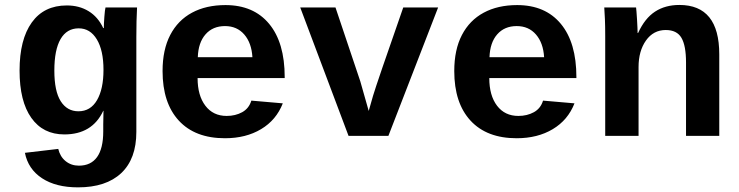

<svg xmlns="http://www.w3.org/2000/svg" viewBox="-20 -559 3040 790"><path d="M300.8 211.9Q210 211.9 152.8 174.3Q95.7 136.7 82.5 69.8L219.7 53.7Q227.1 85.4 250 104Q272.9 122.6 304.7 122.6Q354 122.6 379.4 87.2Q404.8 51.8 404.8 -18.1V-46.9L405.8 -103H404.8Q359.4 -5.9 244.6 -5.9Q157.2 -5.9 108.9 -74Q60.5 -142.1 60.5 -268.6Q60.5 -396.5 110.8 -466.6Q161.1 -536.6 254.9 -536.6Q306.2 -536.6 344.7 -512.9Q383.3 -489.3 404.8 -443.4H407.2Q407.2 -460.4 409.4 -489.7Q411.6 -519 414.1 -528.3H543.9Q541 -475.6 541 -406.2V-16.1Q541 94.7 478.8 153.3Q416.5 211.9 300.8 211.9ZM405.8 -271.5Q405.8 -351.6 378.4 -397Q351.1 -442.4 303.7 -442.4Q254.9 -442.4 229.2 -398.2Q203.6 -354 203.6 -268.6Q203.6 -183.6 230 -142.3Q256.3 -101.1 302.7 -101.1Q352.5 -101.1 379.2 -147Q405.8 -192.9 405.8 -271.5Z M905.8 9.8Q782.7 9.8 715.8 -62.7Q648.9 -135.3 648.9 -266.6Q648.9 -354.5 680.4 -415Q711.9 -475.6 770 -506.8Q828.1 -538.1 907.7 -538.1Q1023.4 -538.1 1087.4 -460.9Q1151.4 -383.8 1151.4 -241.7V-237.8H793Q793 -166 825 -124Q856.9 -82 912.6 -82Q948.7 -82 976.6 -97.4Q1004.4 -112.8 1014.2 -145L1143.6 -133.8Q1116.7 -64.9 1054.2 -27.6Q991.7 9.8 905.8 9.8ZM905.8 -451.7Q855.5 -451.7 825.7 -417.7Q795.9 -383.8 793.9 -323.7H1018.6Q1015.1 -382.3 985.1 -417Q955.1 -451.7 905.8 -451.7Z M1578.1 0H1414.1L1215.3 -528.3H1360.4L1462.4 -224.6Q1469.7 -200.2 1497.1 -102.5Q1500 -114.3 1514.9 -164.8Q1529.8 -215.3 1639.2 -528.3H1782.7Z M2106 9.8Q1982.9 9.8 1916 -62.7Q1849.1 -135.3 1849.1 -266.6Q1849.1 -354.5 1880.6 -415Q1912.1 -475.6 1970.2 -506.8Q2028.3 -538.1 2107.9 -538.1Q2223.6 -538.1 2287.6 -460.9Q2351.6 -383.8 2351.6 -241.7V-237.8H1993.2Q1993.2 -166 2025.1 -124Q2057.1 -82 2112.8 -82Q2148.9 -82 2176.8 -97.4Q2204.6 -112.8 2214.4 -145L2343.8 -133.8Q2316.9 -64.9 2254.4 -27.6Q2191.9 9.8 2106 9.8ZM2106 -451.7Q2055.7 -451.7 2025.9 -417.7Q1996.1 -383.8 1994.1 -323.7H2218.8Q2215.3 -382.3 2185.3 -417Q2155.3 -451.7 2106 -451.7Z M2802.7 0V-302.2Q2802.7 -371.1 2783.9 -403.3Q2765.1 -435.5 2719.2 -435.5Q2668.5 -435.5 2637.9 -392.3Q2607.4 -349.1 2607.4 -283.2V0H2470.2V-410.2Q2470.2 -452.6 2469 -479.7Q2467.8 -506.8 2466.3 -528.3H2597.2Q2598.6 -519 2601.1 -478.8Q2603.5 -438.5 2603.5 -423.3H2605.5Q2633.3 -483.9 2675.3 -511.2Q2717.3 -538.6 2775.4 -538.6Q2939.5 -538.6 2939.5 -335.4V0Z"/></svg>

Font: Liberation Mono
Style: Bold
Weight: 700
Monospace: yes
Designer: Steve Matteson
Foundry: Ascender Corporation
Version: Version 2.1.5